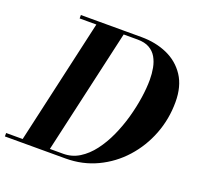

<svg xmlns="http://www.w3.org/2000/svg" viewBox="-168 -889 1056 1028"><g transform="rotate(20 360.0 -375.0)"><path d="M-37.5 0V-19.5H287.5Q337.3 -19.5 378.8 -45.3Q420.3 -71 453.8 -115.1Q487.3 -159.3 512.4 -214.6Q537.5 -270 554.3 -329.6Q571 -389.3 579.5 -446.3Q588 -503.3 588 -550Q588 -584.5 582 -616.8Q576 -649 561.3 -674.8Q546.5 -700.5 520.1 -715.5Q493.8 -730.5 452.8 -730.5H122.5V-750H467.3Q548.8 -750 614.6 -720.9Q680.5 -691.8 719.3 -633Q758 -574.2 758 -485Q758 -388.2 724.3 -300.9Q690.5 -213.5 629.6 -145.8Q568.8 -78 486.5 -39Q404.3 0 307.5 0ZM52.2 0 222.2 -750H377.8L207.3 0Z"/></g></svg>

Font: Bodoni Moda
Style: Italic
Weight: 400
Italic angle: -13°
Designer: Owen Earl
Foundry: indestructible type
Version: Version 2.005